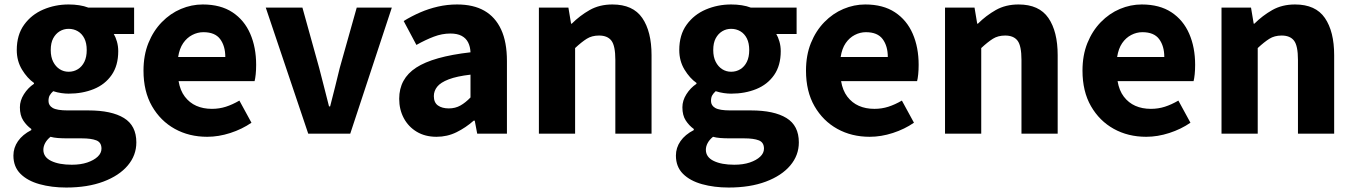

<svg xmlns="http://www.w3.org/2000/svg" viewBox="-20 -598 6058 859"><path d="M276 241Q211 241 157 226Q103 211 71.5 179.5Q40 148 40 98Q40 63 60.5 33.5Q81 4 120 -16V-21Q99 -36 84 -59Q69 -82 69 -118Q69 -148 87 -176.5Q105 -205 132 -223V-227Q102 -248 78.5 -286.5Q55 -325 55 -374Q55 -442 88 -487.5Q121 -533 174 -555.5Q227 -578 287 -578Q312 -578 334.5 -574.5Q357 -571 375 -564H580V-446H489Q497 -433 503 -412.5Q509 -392 509 -369Q509 -305 479.5 -262.5Q450 -220 399.5 -199.5Q349 -179 287 -179Q272 -179 254.5 -181.5Q237 -184 218 -190Q208 -181 202.5 -171.5Q197 -162 197 -146Q197 -126 216 -115Q235 -104 283 -104H376Q479 -104 534.5 -70Q590 -36 590 39Q590 97 551.5 142.5Q513 188 442.5 214.5Q372 241 276 241ZM287 -277Q310 -277 328.5 -288.5Q347 -300 357.5 -321.5Q368 -343 368 -374Q368 -405 357.5 -426Q347 -447 328.5 -458Q310 -469 287 -469Q265 -469 247 -458Q229 -447 218 -426.5Q207 -406 207 -374Q207 -343 218 -321.5Q229 -300 247 -288.5Q265 -277 287 -277ZM301 139Q341 139 370.5 129Q400 119 417 103Q434 87 434 67Q434 39 411 30Q388 21 346 21H285Q257 21 238.5 19.5Q220 18 206 14Q190 27 182 42Q174 57 174 72Q174 105 209 122Q244 139 301 139Z M907 14Q826 14 762 -21.5Q698 -57 660 -123Q622 -189 622 -282Q622 -351 644 -405.5Q666 -460 704 -499Q742 -538 789.5 -558Q837 -578 887 -578Q967 -578 1020 -543Q1073 -508 1099.5 -447Q1126 -386 1126 -308Q1126 -285 1124 -265.5Q1122 -246 1119 -235H779Q786 -193 807 -165.5Q828 -138 858.5 -124.5Q889 -111 928 -111Q961 -111 990.5 -120.5Q1020 -130 1051 -148L1105 -49Q1063 -20 1010.5 -3Q958 14 907 14ZM777 -343H988Q988 -392 965 -423Q942 -454 890 -454Q864 -454 840 -441.5Q816 -429 799.5 -405Q783 -381 777 -343Z M1359 0 1169 -564H1333L1408 -294Q1419 -252 1430 -208.5Q1441 -165 1452 -122H1457Q1468 -165 1479 -208.5Q1490 -252 1500 -294L1576 -564H1733L1547 0Z M1933 14Q1882 14 1844.5 -8.5Q1807 -31 1786.5 -69.5Q1766 -108 1766 -156Q1766 -246 1842 -295.5Q1918 -345 2085 -364Q2084 -389 2074.5 -408Q2065 -427 2045.5 -437.5Q2026 -448 1995 -448Q1958 -448 1921 -434Q1884 -420 1843 -397L1786 -504Q1822 -526 1860 -542.5Q1898 -559 1939.5 -568.5Q1981 -578 2025 -578Q2098 -578 2147 -550Q2196 -522 2222 -466Q2248 -410 2248 -325V0H2115L2104 -58H2099Q2064 -27 2022.5 -6.5Q1981 14 1933 14ZM1988 -113Q2017 -113 2040 -126Q2063 -139 2085 -162V-264Q2024 -257 1987.5 -243Q1951 -229 1936 -210Q1921 -191 1921 -168Q1921 -139 1939.5 -126Q1958 -113 1988 -113Z M2391 0V-564H2523L2535 -492H2538Q2574 -528 2618 -553Q2662 -578 2720 -578Q2812 -578 2853.5 -517.5Q2895 -457 2895 -351V0H2733V-330Q2733 -393 2715.5 -416Q2698 -439 2660 -439Q2628 -439 2605 -424.5Q2582 -410 2553 -383V0Z M3240 241Q3175 241 3121 226Q3067 211 3035.5 179.5Q3004 148 3004 98Q3004 63 3024.5 33.5Q3045 4 3084 -16V-21Q3063 -36 3048 -59Q3033 -82 3033 -118Q3033 -148 3051 -176.5Q3069 -205 3096 -223V-227Q3066 -248 3042.5 -286.5Q3019 -325 3019 -374Q3019 -442 3052 -487.5Q3085 -533 3138 -555.5Q3191 -578 3251 -578Q3276 -578 3298.5 -574.5Q3321 -571 3339 -564H3544V-446H3453Q3461 -433 3467 -412.5Q3473 -392 3473 -369Q3473 -305 3443.5 -262.5Q3414 -220 3363.5 -199.5Q3313 -179 3251 -179Q3236 -179 3218.5 -181.5Q3201 -184 3182 -190Q3172 -181 3166.5 -171.5Q3161 -162 3161 -146Q3161 -126 3180 -115Q3199 -104 3247 -104H3340Q3443 -104 3498.5 -70Q3554 -36 3554 39Q3554 97 3515.5 142.5Q3477 188 3406.5 214.5Q3336 241 3240 241ZM3251 -277Q3274 -277 3292.5 -288.5Q3311 -300 3321.5 -321.5Q3332 -343 3332 -374Q3332 -405 3321.5 -426Q3311 -447 3292.5 -458Q3274 -469 3251 -469Q3229 -469 3211 -458Q3193 -447 3182 -426.5Q3171 -406 3171 -374Q3171 -343 3182 -321.5Q3193 -300 3211 -288.5Q3229 -277 3251 -277ZM3265 139Q3305 139 3334.5 129Q3364 119 3381 103Q3398 87 3398 67Q3398 39 3375 30Q3352 21 3310 21H3249Q3221 21 3202.5 19.5Q3184 18 3170 14Q3154 27 3146 42Q3138 57 3138 72Q3138 105 3173 122Q3208 139 3265 139Z M3871 14Q3790 14 3726 -21.5Q3662 -57 3624 -123Q3586 -189 3586 -282Q3586 -351 3608 -405.5Q3630 -460 3668 -499Q3706 -538 3753.5 -558Q3801 -578 3851 -578Q3931 -578 3984 -543Q4037 -508 4063.5 -447Q4090 -386 4090 -308Q4090 -285 4088 -265.5Q4086 -246 4083 -235H3743Q3750 -193 3771 -165.5Q3792 -138 3822.5 -124.5Q3853 -111 3892 -111Q3925 -111 3954.5 -120.5Q3984 -130 4015 -148L4069 -49Q4027 -20 3974.5 -3Q3922 14 3871 14ZM3741 -343H3952Q3952 -392 3929 -423Q3906 -454 3854 -454Q3828 -454 3804 -441.5Q3780 -429 3763.5 -405Q3747 -381 3741 -343Z M4208 0V-564H4340L4352 -492H4355Q4391 -528 4435 -553Q4479 -578 4537 -578Q4629 -578 4670.5 -517.5Q4712 -457 4712 -351V0H4550V-330Q4550 -393 4532.5 -416Q4515 -439 4477 -439Q4445 -439 4422 -424.5Q4399 -410 4370 -383V0Z M5108 14Q5027 14 4963 -21.5Q4899 -57 4861 -123Q4823 -189 4823 -282Q4823 -351 4845 -405.5Q4867 -460 4905 -499Q4943 -538 4990.5 -558Q5038 -578 5088 -578Q5168 -578 5221 -543Q5274 -508 5300.5 -447Q5327 -386 5327 -308Q5327 -285 5325 -265.5Q5323 -246 5320 -235H4980Q4987 -193 5008 -165.5Q5029 -138 5059.5 -124.5Q5090 -111 5129 -111Q5162 -111 5191.5 -120.5Q5221 -130 5252 -148L5306 -49Q5264 -20 5211.5 -3Q5159 14 5108 14ZM4978 -343H5189Q5189 -392 5166 -423Q5143 -454 5091 -454Q5065 -454 5041 -441.5Q5017 -429 5000.5 -405Q4984 -381 4978 -343Z M5445 0V-564H5577L5589 -492H5592Q5628 -528 5672 -553Q5716 -578 5774 -578Q5866 -578 5907.5 -517.5Q5949 -457 5949 -351V0H5787V-330Q5787 -393 5769.5 -416Q5752 -439 5714 -439Q5682 -439 5659 -424.5Q5636 -410 5607 -383V0Z"/></svg>

Font: Noto Sans KR Thin ExtraBold
Style: Regular
Weight: 800
Version: Version 2.004-H2;hotconv 1.0.118;makeotfexe 2.5.65603